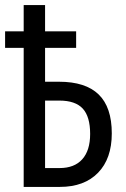

<svg xmlns="http://www.w3.org/2000/svg" viewBox="-20 -734 493 754"><path d="M157 -611H279V-546H157V-413H212Q316 -413 367.5 -363Q419 -313 419 -210Q419 -111 365 -55.5Q311 0 215 0H73V-546H0V-611H73V-714H157ZM157 -339V-74H214Q272 -74 303 -108.5Q334 -143 334 -208Q334 -276 305 -307.5Q276 -339 213 -339Z"/></svg>

Font: Noto Sans UI Cond
Style: Regular
Weight: 400
Width: 3
Designer: Monotype Design Team
Foundry: Monotype Imaging Inc.
Version: Version 1.001